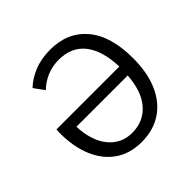

<svg xmlns="http://www.w3.org/2000/svg" viewBox="-172 -829 1003 1003"><g transform="rotate(-45 329.0 -328.0)"><path d="M328 12Q243 12 182.5 -29.5Q122 -71 90 -146.5Q58 -222 58 -325Q58 -330 58.5 -336.5Q59 -343 60 -350H524Q520 -471 469.5 -535Q419 -599 325 -599Q276 -599 235 -581Q194 -563 165 -534L124 -591Q159 -625 211.5 -646.5Q264 -668 331 -668Q459 -668 532.5 -581Q606 -494 606 -330Q606 -221 571.5 -144.5Q537 -68 475 -28Q413 12 328 12ZM327 -57Q410 -57 462 -115.5Q514 -174 522 -286H143Q148 -177 198 -117Q248 -57 327 -57Z"/></g></svg>

Font: .
Style: 
Weight: 400
Designer: Paul D. Hunt, Dalton Maag
Foundry: Dalton Maag Ltd
Version: Version 1.200